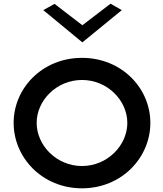

<svg xmlns="http://www.w3.org/2000/svg" viewBox="-20 -1019 887 1042"><path d="M215 -964 427 -789 641 -964 580 -999 427 -882 276 -998ZM179 -352C179 -474 287 -585 425 -585C563 -585 671 -474 671 -352C671 -230 563 -118 425 -118C287 -118 179 -230 179 -352ZM54 -352C54 -163 210 3 425 3C640 3 796 -163 796 -352C796 -541 640 -705 425 -705C210 -705 54 -541 54 -352Z"/></svg>

Font: Bluebird
Style: LiExt
Weight: 300
Designer: Jasper
Foundry: Cannot Into Space Fonts
Version: Version 0.98